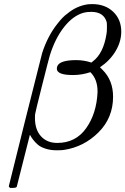

<svg xmlns="http://www.w3.org/2000/svg" viewBox="-20 -725 613 939"><path d="M29 194Q23 188 23 186Q23 183 102.5 -134Q182 -451 186 -465Q213 -549 261 -609Q287 -643 309 -658Q354 -696 410 -704Q412 -704 419.5 -704.5Q427 -705 431 -705Q494 -705 533.5 -667.5Q573 -630 573 -570Q573 -521 545 -474.5Q517 -428 469 -396L482 -383Q533 -332 533 -252Q533 -149 462 -78Q391 -7 294 8Q284 10 257 10Q227 10 202.5 2Q178 -6 165 -17.5Q152 -29 143 -40.5Q134 -52 130.5 -59Q127 -66 126 -65L62 188Q60 194 42 194ZM353 -431Q391 -431 427 -419L433 -424Q486 -463 501 -560Q503 -569 503 -593Q503 -611 502 -616Q488 -667 426 -667Q405 -667 390 -663Q338 -649 294 -593.5Q250 -538 224 -455Q219 -439 186 -308Q153 -177 152 -168Q151 -163 151 -147Q151 -91 180.5 -58.5Q210 -26 260 -26Q350 -26 401 -97.5Q452 -169 457 -273V-279Q457 -337 422 -372Q380 -358 337 -358Q258 -358 258 -389Q258 -396 261 -403Q275 -431 353 -431Z"/></svg>

Font: MathJax_Math
Style: Regular
Weight: 400
Version: Version 1.1